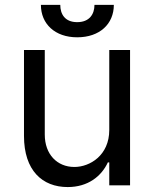

<svg xmlns="http://www.w3.org/2000/svg" viewBox="-20 -747 621 774"><path d="M420.5 -223C420.5 -120.7 342.3 -73.9 279.8 -73.9C210.2 -73.9 160.5 -125 160.5 -204.5V-545.5H76.7V-198.9C76.7 -59.7 150.6 7.1 252.8 7.1C335.2 7.1 389.2 -36.9 414.8 -92.3H420.5V0H504.3V-545.5H420.5ZM144.9 -727.3C144.9 -650.6 201.7 -596.6 291.2 -596.6C382.1 -596.6 438.9 -650.6 438.9 -727.3H360.8C360.8 -690.3 340.9 -657.7 291.2 -657.7C241.5 -657.7 223 -690.3 223 -727.3Z"/></svg>

Font: Margiela Sans
Style: Regular
Weight: 400
Designer: Stefan Endress, Andreas Faust
Version: Version 1.100;FEAKit 1.0